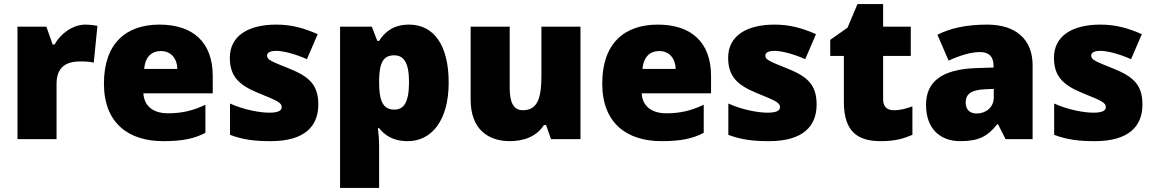

<svg xmlns="http://www.w3.org/2000/svg" viewBox="-20 -684 5678 944"><path d="M400 -563C338 -563 278 -519 248 -465H239L208 -553H66V0H258V-272C258 -372 329 -382 376 -382C412 -382 428 -379 441 -376L459 -557C448 -559 422 -563 400 -563Z M764 -563C601 -563 491 -472 491 -273C491 -76 615 10 782 10C879 10 937 -3 990 -31V-169C929 -140 875 -127 806 -127C728 -127 688 -167 685 -225H1026V-310C1026 -479 926 -563 764 -563ZM771 -433C823 -433 851 -394 852 -345H689C694 -406 727 -433 771 -433Z M1545 -170C1545 -267 1500 -307 1404 -346C1312 -383 1293 -390 1293 -411C1293 -426 1310 -434 1339 -434C1372 -434 1434 -418 1489 -393L1542 -516C1472 -547 1411 -563 1338 -563C1201 -563 1110 -508 1110 -400C1110 -309 1155 -266 1247 -228C1339 -190 1365 -181 1365 -157C1365 -139 1346 -130 1303 -130C1261 -130 1181 -143 1111 -175V-21C1175 3 1232 10 1311 10C1480 10 1545 -65 1545 -170Z M1991 -563C1914 -563 1871 -526 1844 -483H1835L1808 -553H1652V240H1844V38C1844 -1 1841 -29 1838 -54H1844C1868 -24 1907 10 1985 10C2100 10 2186 -89 2186 -278C2186 -462 2113 -563 1991 -563ZM1918 -412C1965 -412 1991 -377 1991 -280C1991 -182 1966 -145 1919 -145C1861 -145 1844 -192 1844 -279V-294C1846 -373 1863 -412 1918 -412Z M2834 -553H2642V-312C2642 -202 2623 -142 2551 -142C2505 -142 2486 -180 2486 -252V-553H2294V-193C2294 -51 2378 10 2487 10C2555 10 2619 -13 2654 -69H2665L2689 0H2834Z M3214 -563C3051 -563 2941 -472 2941 -273C2941 -76 3065 10 3232 10C3329 10 3387 -3 3440 -31V-169C3379 -140 3325 -127 3256 -127C3178 -127 3138 -167 3135 -225H3476V-310C3476 -479 3376 -563 3214 -563ZM3221 -433C3273 -433 3301 -394 3302 -345H3139C3144 -406 3177 -433 3221 -433Z M3995 -170C3995 -267 3950 -307 3854 -346C3762 -383 3743 -390 3743 -411C3743 -426 3760 -434 3789 -434C3822 -434 3884 -418 3939 -393L3992 -516C3922 -547 3861 -563 3788 -563C3651 -563 3560 -508 3560 -400C3560 -309 3605 -266 3697 -228C3789 -190 3815 -181 3815 -157C3815 -139 3796 -130 3753 -130C3711 -130 3631 -143 3561 -175V-21C3625 3 3682 10 3761 10C3930 10 3995 -65 3995 -170Z M4374 -142C4341 -142 4322 -160 4322 -196V-409H4458V-553H4322V-664H4196L4147 -548L4062 -488V-409H4129V-182C4129 -32 4202 10 4310 10C4383 10 4423 -3 4466 -21V-161C4435 -150 4408 -142 4374 -142Z M4834 -563C4733 -563 4653 -546 4589 -513L4644 -386C4698 -411 4754 -428 4798 -428C4839 -428 4865 -409 4865 -360V-352L4773 -349C4617 -342 4533 -287 4533 -169C4533 -48 4605 10 4701 10C4793 10 4836 -14 4883 -73H4887L4924 0H5057V-363C5057 -491 4974 -563 4834 -563ZM4866 -247V-204C4866 -157 4828 -126 4782 -126C4750 -126 4728 -143 4728 -180C4728 -220 4753 -242 4822 -245Z M5597 -170C5597 -267 5552 -307 5456 -346C5364 -383 5345 -390 5345 -411C5345 -426 5362 -434 5391 -434C5424 -434 5486 -418 5541 -393L5594 -516C5524 -547 5463 -563 5390 -563C5253 -563 5162 -508 5162 -400C5162 -309 5207 -266 5299 -228C5391 -190 5417 -181 5417 -157C5417 -139 5398 -130 5355 -130C5313 -130 5233 -143 5163 -175V-21C5227 3 5284 10 5363 10C5532 10 5597 -65 5597 -170Z"/></svg>

Font: Noto Sans UI Black
Style: Regular
Weight: 900
Designer: Monotype Design Team
Foundry: Monotype Imaging Inc.
Version: Version 1.901